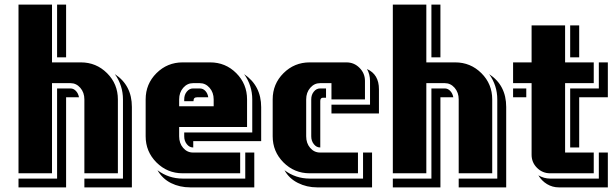

<svg xmlns="http://www.w3.org/2000/svg" viewBox="-20 -750 2651 831"><path d="M550.8 61H345.2V22.9H512.2V-319.8Q512.2 -379.9 477.1 -429.2Q550.8 -380.9 550.8 -287.1ZM490.2 0H345.2V-319.8Q345.2 -349.6 327.6 -369.9Q310.1 -390.1 285.2 -390.1H205.1V0H60.1V-730H205.1V-480H330.1Q396.5 -480 443.4 -433.3Q490.2 -386.7 490.2 -319.8ZM321.8 -329.1H266.1V61H60.1V22.9H227.1V-367.2H285.2Q298.3 -367.2 308.6 -356.4Q318.8 -345.7 321.8 -329.1ZM266.1 -502H227.1V-730H266.1Z M1080.6 61H803.7Q757.8 61 720.5 42.5Q683.1 23.9 661.6 -13.2Q710 22.9 770.5 22.9H1041.5V-89.8H1080.6ZM1110.4 -139.2H816.4V-111.8H815.4Q799.8 -111.8 788.6 -126Q777.3 -140.1 777.3 -160.2V-176.8H1071.8V-319.8Q1071.8 -379.9 1036.6 -429.2Q1110.4 -378.9 1110.4 -286.1ZM1019.5 0H770.5Q704.1 0 657.2 -46.9Q610.4 -93.8 610.4 -160.2V-319.8Q610.4 -386.7 657.2 -433.3Q704.1 -480 770.5 -480H889.6Q956.1 -480 1002.7 -433.3Q1049.3 -386.7 1049.3 -319.8V-200.2H755.4V-160.2Q755.4 -129.9 772.7 -109.9Q790 -89.8 815.4 -89.8H1019.5ZM904.8 -290V-319.8Q904.8 -349.6 887.2 -369.9Q869.6 -390.1 844.7 -390.1H815.4Q790.5 -390.1 772.9 -369.9Q755.4 -349.6 755.4 -319.8V-290ZM881.3 -329.1H834.5Q825.2 -329.1 821.3 -325.2Q817.4 -321.3 817.4 -312H777.3V-319.8Q777.3 -339.8 788.6 -353.5Q799.8 -367.2 815.4 -367.2H844.7Q858.9 -367.2 868.9 -356.4Q878.9 -345.7 881.3 -329.1Z M1590.3 61H1352.5Q1307.6 61 1269.3 41.7Q1231 22.5 1211.4 -13.2Q1259.8 22.9 1320.3 22.9H1551.3V-89.8H1590.3ZM1620.1 -258.8H1414.6V-296.9H1581.5V-399.9Q1581.5 -428.2 1568.4 -451.2Q1620.1 -428.2 1620.1 -363.8ZM1529.3 0H1320.3Q1253.9 0 1207 -46.9Q1160.2 -93.8 1160.2 -160.2V-319.8Q1160.2 -386.7 1207 -433.3Q1253.9 -480 1320.3 -480H1479.5Q1512.7 -480 1536.1 -456.3Q1559.6 -432.6 1559.6 -399.9V-319.8H1414.6V-390.1H1365.2Q1340.3 -390.1 1322.8 -369.9Q1305.2 -349.6 1305.2 -319.8V-160.2Q1305.2 -129.9 1322.5 -109.9Q1339.8 -89.8 1365.2 -89.8H1529.3ZM1391.1 -327.1H1378.4Q1366.2 -327.1 1366.2 -313V-111.8H1365.2Q1349.6 -111.8 1338.4 -126Q1327.1 -140.1 1327.1 -160.2V-319.8Q1327.1 -339.8 1338.4 -353.5Q1349.6 -367.2 1365.2 -367.2H1391.1Z M2170.9 61H1965.3V22.9H2132.3V-319.8Q2132.3 -379.9 2097.2 -429.2Q2170.9 -380.9 2170.9 -287.1ZM2110.4 0H1965.3V-319.8Q1965.3 -349.6 1947.8 -369.9Q1930.2 -390.1 1905.3 -390.1H1825.2V0H1680.2V-730H1825.2V-480H1950.2Q2016.6 -480 2063.5 -433.3Q2110.4 -386.7 2110.4 -319.8ZM1941.9 -329.1H1886.2V61H1680.2V22.9H1847.2V-367.2H1905.3Q1918.5 -367.2 1928.7 -356.4Q1939 -345.7 1941.9 -329.1ZM1886.2 -502H1847.2V-730H1886.2Z M2610.8 61H2398.9Q2371.1 61 2347.7 46.9Q2324.2 32.7 2310.1 8.8Q2334.5 22.9 2360.8 22.9H2571.8V-89.8H2610.8ZM2610.8 -329.1H2486.8V-111.8H2447.8V-367.2H2571.8V-480H2610.8ZM2549.8 0H2360.8Q2328.1 0 2304.4 -23.4Q2280.8 -46.9 2280.8 -80.1V-390.1H2200.7V-480H2280.8V-640.1H2425.8V-480H2549.8V-390.1H2425.8V-89.8H2549.8ZM2257.8 -329.1H2200.7V-367.2H2257.8ZM2486.8 -502H2447.8V-640.1H2486.8Z"/></svg>

Font: Laconic
Style: Shadow
Weight: 900
Width: 6
Designer: Robby Woodard
Version: Version 1.000